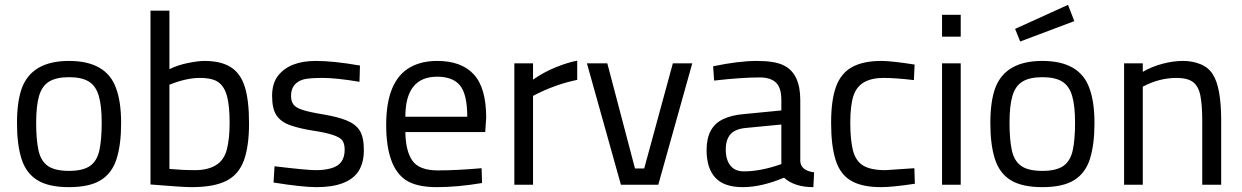

<svg xmlns="http://www.w3.org/2000/svg" viewBox="-20 -761 5117 791"><path d="M70 -398Q112 -510 264 -510Q418 -510 458 -398Q479 -342 479 -254Q479 -166 460.5 -107Q442 -48 395.5 -19Q349 10 264.5 10Q180 10 133.5 -19Q87 -48 68.5 -107Q50 -166 50 -254Q50 -342 70 -398ZM264 -57Q322 -57 351 -77.5Q380 -98 389.5 -142Q399 -186 399 -255.5Q399 -325 387 -366Q375 -407 346 -425Q317 -443 264.5 -443Q212 -443 182.5 -425Q153 -407 141 -366Q129 -325 129 -255.5Q129 -186 138.5 -142Q148 -98 177 -77.5Q206 -57 264 -57Z M769 10Q732 10 600 -1V-717H678V-476Q712 -493 754.5 -501.5Q797 -510 822 -510Q890 -510 930.5 -484.5Q971 -459 988.5 -403.5Q1006 -348 1006 -253Q1006 -158 984.5 -99.5Q963 -41 911.5 -15.5Q860 10 769 10ZM678 -65Q731 -60 783.5 -60Q836 -60 869.5 -80.5Q903 -101 914.5 -145Q926 -189 926 -255.5Q926 -322 916 -362Q906 -402 881.5 -421Q857 -440 802.5 -440Q748 -440 678 -412Z M1461 -424Q1365 -440 1310 -440Q1255 -440 1231 -434Q1179 -419 1179 -366Q1179 -344 1189 -330.5Q1199 -317 1227 -308Q1255 -299 1312.5 -289.5Q1370 -280 1407.5 -265Q1445 -250 1462 -223Q1479 -196 1479 -142.5Q1479 -89 1456 -54Q1412 10 1284 10Q1226 10 1107 -9L1111 -76Q1244 -60 1281 -60Q1318 -60 1345 -68Q1400 -83 1400 -144Q1400 -169 1390 -183Q1371 -208 1268 -223Q1212 -232 1174.5 -245.5Q1137 -259 1119 -286Q1101 -313 1101 -366Q1101 -419 1127 -451Q1175 -510 1281 -510Q1354 -510 1463 -491Z M1966 -7Q1864 10 1780 10Q1696 10 1652 -19Q1571 -73 1571 -247Q1571 -428 1670 -484Q1717 -510 1781 -510Q1881 -510 1932 -454.5Q1983 -399 1983 -276L1979 -217H1650Q1651 -139 1679 -99Q1707 -59 1784 -59Q1861 -59 1964 -68ZM1650 -280H1905Q1905 -372 1875.5 -408.5Q1846 -445 1781 -445Q1650 -445 1650 -280Z M2358 -432Q2265 -413 2176 -366V0H2099V-500H2176V-433Q2222 -465 2272.5 -485Q2323 -505 2358 -511Z M2538 0 2398 -500H2482L2596 -67H2634L2752 -500H2832L2692 0Z M3277 -96Q3280 -58 3334 -51L3331 10Q3253 10 3210 -29Q3117 10 3040 10Q2963 10 2927 -29Q2891 -68 2891 -143Q2891 -238 2959 -270Q2994 -287 3045 -291L3199 -306V-349Q3199 -400 3176.5 -421Q3154 -442 3110 -442Q3035 -442 2922 -429L2918 -488Q3024 -510 3098 -510Q3172 -510 3208 -492Q3277 -459 3277 -349ZM3045 -55Q3114 -55 3199 -85V-248L3054 -234Q3009 -230 2989.5 -208Q2970 -186 2970 -144.5Q2970 -103 2989 -79Q3008 -55 3045 -55Z M3749 -4Q3656 10 3610 10Q3531 10 3486 -16.5Q3441 -43 3422.5 -102Q3404 -161 3404 -255Q3404 -349 3424.5 -404.5Q3445 -460 3491 -485Q3537 -510 3611 -510Q3653 -510 3748 -495L3745 -431Q3669 -440 3620 -440Q3571 -440 3539.5 -422Q3508 -404 3495.5 -364.5Q3483 -325 3483 -255Q3483 -185 3494 -141.5Q3505 -98 3536 -79Q3567 -60 3628 -60L3747 -68Z M3861 0V-500H3938V0ZM3861 -610V-700H3938V-610Z M4080 -398Q4122 -510 4274 -510Q4428 -510 4468 -398Q4489 -342 4489 -254Q4489 -166 4470.5 -107Q4452 -48 4405.5 -19Q4359 10 4274.5 10Q4190 10 4143.5 -19Q4097 -48 4078.5 -107Q4060 -166 4060 -254Q4060 -342 4080 -398ZM4274 -57Q4332 -57 4361 -77.5Q4390 -98 4399.5 -142Q4409 -186 4409 -255.5Q4409 -325 4397 -366Q4385 -407 4356 -425Q4327 -443 4274.5 -443Q4222 -443 4192.5 -425Q4163 -407 4151 -366Q4139 -325 4139 -255.5Q4139 -186 4148.5 -142Q4158 -98 4187 -77.5Q4216 -57 4274 -57ZM4183 -590 4162 -642 4380 -741 4406 -674Z M4827 -440Q4756 -440 4688 -404V0H4611V-500H4688V-465Q4726 -487 4770 -498.5Q4814 -510 4853.5 -510Q4893 -510 4926 -496.5Q4959 -483 4977 -454Q5011 -400 5011 -265V0H4933V-262Q4933 -327 4925.5 -366Q4918 -405 4895.5 -422.5Q4873 -440 4827 -440Z"/></svg>

Font: Cairo-CLs
Style: CLs-Regular
Weight: 400
Version: Version 3.130;gftools[0.9.24]